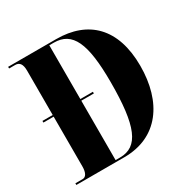

<svg xmlns="http://www.w3.org/2000/svg" viewBox="-161 -859 987 1005"><g transform="rotate(-30 332.0 -357.0)"><path d="M18 0H308C512 0 620 -154 620 -373C620 -600 501 -714 308 -714H18V-704H55C79 -704 94 -689 94 -647V-379H32V-369H94V-68C94 -31 82 -10 62 -10H18ZM288 -10H261V-369H337V-379H261V-704H288C400 -704 443 -612 443 -376C443 -112 400 -10 288 -10Z"/></g></svg>

Font: Noto Serif Display ExtraCondensed Black
Style: Regular
Weight: 900
Width: 2
Designer: Monotype Design Team
Foundry: Monotype Imaging Inc.
Version: Version 2.009